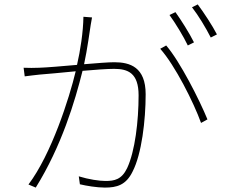

<svg xmlns="http://www.w3.org/2000/svg" viewBox="-20 -843 1040 870"><path d="M859 -651C837 -695 800 -753 775 -788L748 -775C775 -738 812 -677 831 -637ZM358 -767C357 -697 344 -614 329 -549C261 -543 191 -537 157 -536C131 -535 114 -535 87 -536L92 -497C113 -500 142 -503 159 -505C192 -507 257 -514 323 -520C294 -398 213 -145 109 -7L142 7C259 -181 320 -385 354 -522C411 -527 466 -531 497 -531C560 -531 608 -512 608 -411C608 -295 592 -158 556 -81C531 -29 498 -23 458 -23C430 -23 382 -30 337 -44L342 -8C371 -1 419 7 455 7C509 7 551 -4 581 -66C622 -145 640 -298 640 -416C640 -539 569 -561 498 -561C472 -561 419 -557 361 -552C376 -621 387 -706 391 -730C393 -743 395 -753 397 -764ZM706 -622C773 -547 858 -378 891 -286L920 -302C884 -390 796 -564 733 -637ZM850 -810C879 -773 912 -718 935 -673L963 -687C943 -726 903 -787 876 -823Z"/></svg>

Font: Noto Sans Japanese Thin
Style: Regular
Weight: 100
Designer: Ryoko NISHIZUKA (kana & ideographs); Paul D. Hunt (Latin, Greek & Cyrillic); Wenlong ZHANG (bopomofo); Sandoll Communica
Foundry: Adobe Systems Incorporated
Version: Version 1.000;PS 1;hotconv 1.0.78;makeotf.lib2.5.61930